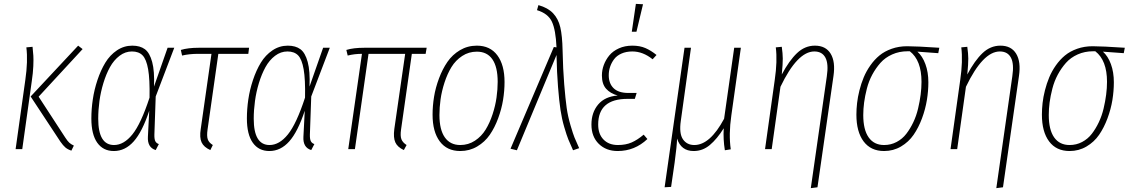

<svg xmlns="http://www.w3.org/2000/svg" viewBox="-20 -765 5790 985"><path d="M346.2 7.8Q327.1 1.5 315.4 -8.5Q303.7 -18.6 290 -38.1L137.2 -270L380.9 -530.8L403.8 -513.2L178.2 -269L314.9 -59.1Q326.7 -41 335.4 -33Q344.2 -24.9 358.9 -18.1ZM60.1 0 109.9 -355Q124 -451.7 115.2 -522L147 -524.9Q149.9 -497.1 151.1 -479Q152.3 -460.9 150.9 -426Q149.4 -391.1 143.1 -349.1L94.2 0Z M658.7 -530.8Q698.7 -530.8 723.4 -512.5Q748 -494.1 760.7 -447Q773.4 -399.9 770 -320.8L839.8 -520H874L778.8 -270L772 -74.2Q771.5 -50.3 777.1 -40Q782.7 -29.8 794.9 -25.9L778.8 4.9Q735.4 -8.3 738.8 -64L745.6 -196.8Q710 -88.9 666 -39.6Q622.1 9.8 564 9.8Q509.3 9.8 479 -32.7Q448.7 -75.2 448.7 -157.2Q448.7 -205.1 456.1 -254.9Q463.4 -304.7 480 -354.5Q496.6 -404.3 520.3 -443.4Q543.9 -482.4 579.8 -506.6Q615.7 -530.8 658.7 -530.8ZM656.7 -501Q622.6 -501 593.3 -478.8Q564 -456.5 544.2 -420.7Q524.4 -384.8 510.5 -339.1Q496.6 -293.5 490.2 -246.8Q483.9 -200.2 483.9 -155.8Q483.9 -21 564.9 -21Q615.2 -21 659.2 -75.4Q703.1 -129.9 747.1 -264.2Q749 -357.9 740 -409.4Q731 -460.9 711.4 -481Q691.9 -501 656.7 -501Z M1100.1 -488.8 1044.9 -101.1Q1040 -67.4 1045.9 -50.3Q1051.8 -33.2 1071.8 -21L1059.1 4.9Q1025.4 -10.3 1014.2 -34.7Q1002.9 -59.1 1009.8 -103L1064.9 -488.8H996.1Q951.2 -488.8 914.1 -480L907.7 -508.8Q944.3 -520 1000 -520H1257.8L1253.9 -488.8Z M1456.5 -530.8Q1496.6 -530.8 1521.2 -512.5Q1545.9 -494.1 1558.6 -447Q1571.3 -399.9 1567.9 -320.8L1637.7 -520H1671.9L1576.7 -270L1569.8 -74.2Q1569.3 -50.3 1575 -40Q1580.6 -29.8 1592.8 -25.9L1576.7 4.9Q1533.2 -8.3 1536.6 -64L1543.5 -196.8Q1507.8 -88.9 1463.9 -39.6Q1419.9 9.8 1361.8 9.8Q1307.1 9.8 1276.9 -32.7Q1246.6 -75.2 1246.6 -157.2Q1246.6 -205.1 1253.9 -254.9Q1261.2 -304.7 1277.8 -354.5Q1294.4 -404.3 1318.1 -443.4Q1341.8 -482.4 1377.7 -506.6Q1413.6 -530.8 1456.5 -530.8ZM1454.6 -501Q1420.4 -501 1391.1 -478.8Q1361.8 -456.5 1342 -420.7Q1322.3 -384.8 1308.3 -339.1Q1294.4 -293.5 1288.1 -246.8Q1281.7 -200.2 1281.7 -155.8Q1281.7 -21 1362.8 -21Q1413.1 -21 1457 -75.4Q1501 -129.9 1544.9 -264.2Q1546.9 -357.9 1537.8 -409.4Q1528.8 -460.9 1509.3 -481Q1489.7 -501 1454.6 -501Z M2092.8 -488.8 2037.6 -101.1Q2032.7 -67.9 2039.3 -50.8Q2045.9 -33.7 2065.9 -21L2051.8 4.9Q2019 -10.3 2008.1 -34.7Q1997.1 -59.1 2002.9 -103L2058.6 -488.8H1870.6L1800.8 0H1766.6L1836.9 -488.8Q1798.3 -488.8 1763.7 -480L1756.8 -508.8Q1792.5 -520 1849.6 -520H2168.9L2163.6 -488.8Z M2341.3 9.8Q2272.9 9.8 2236.1 -39.6Q2199.2 -88.9 2199.2 -176.8Q2199.2 -221.7 2206.8 -268.6Q2214.4 -315.4 2232.2 -363Q2250 -410.6 2275.4 -447.5Q2300.8 -484.4 2339.8 -507.6Q2378.9 -530.8 2426.3 -530.8Q2494.6 -530.8 2531.5 -481.2Q2568.4 -431.6 2568.4 -344.2Q2568.4 -299.3 2560.8 -252.4Q2553.2 -205.6 2535.6 -158Q2518.1 -110.4 2492.7 -73.5Q2467.3 -36.6 2428 -13.4Q2388.7 9.8 2341.3 9.8ZM2341.3 -21Q2382.8 -21 2416.5 -43.2Q2450.2 -65.4 2471.4 -100.1Q2492.7 -134.8 2507.1 -179Q2521.5 -223.1 2527.3 -264.9Q2533.2 -306.6 2533.2 -345.2Q2533.2 -421.4 2506.1 -460.7Q2479 -500 2426.3 -500Q2384.8 -500 2351.1 -477.8Q2317.4 -455.6 2296.1 -420.9Q2274.9 -386.2 2260.5 -341.8Q2246.1 -297.4 2240.2 -255.6Q2234.4 -213.9 2234.4 -174.8Q2234.4 -99.6 2262 -60.3Q2289.6 -21 2341.3 -21Z M2742.2 -738.8Q2791 -725.1 2817.6 -696.8Q2844.2 -668.5 2854.5 -625Q2864.7 -581.5 2866.2 -506.8Q2868.2 -409.7 2874.5 -332.8Q2880.9 -255.9 2887.2 -211.4Q2893.6 -167 2907 -121.6Q2920.4 -76.2 2927.2 -59.8Q2934.1 -43.5 2951.2 -4.9L2919.9 5.9Q2904.3 -28.3 2895.8 -49.3Q2887.2 -70.3 2874.8 -112.8Q2862.3 -155.3 2855.5 -200.7Q2848.6 -246.1 2842.8 -318.8Q2836.9 -391.6 2835 -482.9L2631.8 5.9L2599.1 -2L2821.3 -523.9L2835 -522Q2831.1 -611.8 2811.3 -653.8Q2791.5 -695.8 2734.9 -712.9Z M3242.2 -745.1 3278.8 -743.2 3245.1 -602.1H3221.2ZM3148.9 9.8Q3089.4 9.8 3051.8 -27.1Q3014.2 -64 3014.2 -126Q3014.2 -188 3048.8 -229Q3083.5 -270 3148.9 -274.9Q3110.8 -285.6 3089.4 -309.8Q3067.9 -334 3067.9 -377.9Q3067.9 -405.3 3077.6 -431.6Q3087.4 -458 3105.7 -480.5Q3124 -502.9 3154.8 -516.8Q3185.5 -530.8 3224.1 -530.8Q3262.7 -530.8 3291.3 -518.3Q3319.8 -505.9 3348.1 -482.9L3328.1 -460.9Q3278.3 -501 3224.1 -501Q3192.4 -501 3168.2 -490.2Q3144 -479.5 3130.4 -461.2Q3116.7 -442.9 3109.9 -422.1Q3103 -401.4 3103 -378.9Q3103 -336.9 3127.9 -312.5Q3152.8 -288.1 3204.1 -288.1H3246.1L3236.8 -257.8H3199.2Q3048.8 -257.8 3048.8 -126Q3048.8 -77.1 3076.2 -49.1Q3103.5 -21 3149.9 -21Q3190.4 -21 3220.5 -34.2Q3250.5 -47.4 3282.2 -74.2L3301.3 -51.8Q3236.3 9.8 3148.9 9.8Z M3731.9 -172.9Q3717.8 -75.7 3729 1L3698.7 5.9Q3689.5 -50.8 3692.9 -106.9Q3658.7 -52.2 3621.8 -21.2Q3585 9.8 3538.6 9.8Q3473.6 9.8 3453.6 -54.2Q3452.6 -15.6 3440.9 69.8L3422.9 193.8L3389.6 195.8L3491.7 -520H3524.9L3472.7 -145Q3463.4 -80.1 3483.6 -50.5Q3503.9 -21 3542 -21Q3622.6 -21 3694.8 -155.8L3746.6 -520H3780.8Z M4139.6 200.2 4221.7 -373Q4231.4 -437.5 4214.6 -469.2Q4197.8 -501 4157.7 -501Q4070.8 -501 3983.9 -319.8L3939 0H3904.8L3954.6 -355Q3968.8 -451.7 3960 -522L3990.7 -524.9Q3995.6 -490.2 3995.8 -464.6Q3996.1 -439 3990.7 -382.8Q4028.8 -454.6 4069.1 -492.7Q4109.4 -530.8 4160.6 -530.8Q4216.3 -530.8 4241.5 -489.5Q4266.6 -448.2 4255.9 -375L4173.8 195.8Z M4515.6 9.8Q4447.3 9.8 4410.4 -39.6Q4373.5 -88.9 4373.5 -176.8Q4373.5 -205.6 4377 -236.3Q4380.4 -267.1 4389.2 -301.8Q4397.9 -336.4 4411.1 -368.2Q4424.3 -399.9 4445.1 -429.4Q4465.8 -459 4491.9 -480.5Q4518.1 -502 4554.7 -514.9Q4591.3 -527.8 4633.8 -527.8Q4681.6 -527.8 4798.8 -520L4793.5 -492.2L4686.5 -500Q4712.4 -477.1 4727.5 -436Q4742.7 -395 4742.7 -342.8Q4742.7 -298.3 4735.1 -251.7Q4727.5 -205.1 4710 -157.7Q4692.4 -110.4 4667 -73.5Q4641.6 -36.6 4602.3 -13.4Q4563 9.8 4515.6 9.8ZM4515.6 -21Q4550.3 -21 4579.8 -36.6Q4609.4 -52.2 4629.6 -78.6Q4649.9 -105 4665.5 -137.9Q4681.2 -170.9 4689.9 -208Q4698.7 -245.1 4703.1 -279.3Q4707.5 -313.5 4707.5 -345.2Q4707.5 -455.6 4647.5 -502H4636.7Q4593.3 -502 4557.1 -485.8Q4521 -469.7 4496.8 -442.4Q4472.7 -415 4454.8 -381.8Q4437 -348.6 4427.2 -310.5Q4417.5 -272.5 4413.1 -239.3Q4408.7 -206.1 4408.7 -174.8Q4408.7 -99.6 4436.3 -60.3Q4463.9 -21 4515.6 -21Z M5091.3 200.2 5173.3 -373Q5183.1 -437.5 5166.3 -469.2Q5149.4 -501 5109.4 -501Q5022.5 -501 4935.5 -319.8L4890.6 0H4856.4L4906.2 -355Q4920.4 -451.7 4911.6 -522L4942.4 -524.9Q4947.3 -490.2 4947.5 -464.6Q4947.8 -439 4942.4 -382.8Q4980.5 -454.6 5020.8 -492.7Q5061 -530.8 5112.3 -530.8Q5168 -530.8 5193.1 -489.5Q5218.3 -448.2 5207.5 -375L5125.5 195.8Z M5467.3 9.8Q5398.9 9.8 5362.1 -39.6Q5325.2 -88.9 5325.2 -176.8Q5325.2 -205.6 5328.6 -236.3Q5332 -267.1 5340.8 -301.8Q5349.6 -336.4 5362.8 -368.2Q5376 -399.9 5396.7 -429.4Q5417.5 -459 5443.6 -480.5Q5469.7 -502 5506.3 -514.9Q5543 -527.8 5585.4 -527.8Q5633.3 -527.8 5750.5 -520L5745.1 -492.2L5638.2 -500Q5664.1 -477.1 5679.2 -436Q5694.3 -395 5694.3 -342.8Q5694.3 -298.3 5686.8 -251.7Q5679.2 -205.1 5661.6 -157.7Q5644 -110.4 5618.7 -73.5Q5593.3 -36.6 5554 -13.4Q5514.6 9.8 5467.3 9.8ZM5467.3 -21Q5502 -21 5531.5 -36.6Q5561 -52.2 5581.3 -78.6Q5601.6 -105 5617.2 -137.9Q5632.8 -170.9 5641.6 -208Q5650.4 -245.1 5654.8 -279.3Q5659.2 -313.5 5659.2 -345.2Q5659.2 -455.6 5599.1 -502H5588.4Q5544.9 -502 5508.8 -485.8Q5472.7 -469.7 5448.5 -442.4Q5424.3 -415 5406.5 -381.8Q5388.7 -348.6 5378.9 -310.5Q5369.1 -272.5 5364.7 -239.3Q5360.4 -206.1 5360.4 -174.8Q5360.4 -99.6 5387.9 -60.3Q5415.5 -21 5467.3 -21Z"/></svg>

Font: Fira Sans Compressed UltraLight
Style: Italic
Weight: 200
Width: 3
Italic angle: -8°
Designer: Carrois Corporate & Edenspiekermann AG
Foundry: Carrois Corporate GbR & Edenspiekermann AG
Version: Version 4.203;PS 004.203;hotconv 1.0.88;makeotf.lib2.5.64775